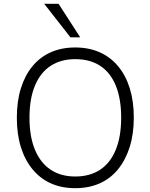

<svg xmlns="http://www.w3.org/2000/svg" viewBox="-20 -975 786 1003"><path d="M373 8Q302 8 246 -17Q190 -42 150 -90.5Q110 -139 89 -206.5Q68 -274 68 -360Q68 -446 89 -513.5Q110 -581 149.5 -629Q189 -677 245.5 -702Q302 -727 373 -727Q444 -727 500.5 -702Q557 -677 597 -629Q637 -581 658 -513.5Q679 -446 679 -361Q679 -275 657.5 -207Q636 -139 596.5 -90.5Q557 -42 500.5 -17Q444 8 373 8ZM373 -53Q449 -53 502.5 -88Q556 -123 584.5 -192Q613 -261 613 -360Q613 -459 585 -527.5Q557 -596 503.5 -631Q450 -666 373 -666Q298 -666 244.5 -631Q191 -596 162.5 -527.5Q134 -459 134 -360Q134 -262 162.5 -193Q191 -124 244.5 -88.5Q298 -53 373 -53ZM348 -780 211 -955H286L399 -780Z"/></svg>

Font: Nunitoga
Style: Light
Weight: 300
Designer: Vernon Adams
Foundry: Vernon Adams
Version: Version 1.0